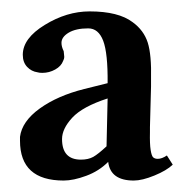

<svg xmlns="http://www.w3.org/2000/svg" viewBox="-20 -665 337 337"><path d="M167 -408.2 168.9 -492.2Q125 -478 106.9 -458.5Q88.9 -439 88.9 -420.9Q88.9 -384.8 122.1 -384.8Q134.8 -384.8 143.6 -389.6Q152.3 -394.5 167 -408.2ZM127.9 -508.8 168.9 -519Q169.4 -571.8 161.1 -593.5Q152.8 -615.2 134.8 -615.2Q113.3 -615.2 100.6 -607.7Q87.9 -600.1 87.9 -589.8Q87.9 -583 91.8 -575.2Q91.8 -573.7 92.3 -570.3Q92.8 -566.9 92.8 -564.9Q92.8 -562 90.8 -558.1Q87.4 -548.8 76.9 -543Q66.4 -537.1 54.2 -537.1Q48.8 -537.1 45.9 -538.1Q35.2 -539.6 27.6 -547.6Q20 -555.7 20 -568.8Q20 -597.7 58.6 -621.3Q97.2 -645 137.2 -645Q188 -645 212.9 -626Q232.4 -611.8 239.3 -590.3Q246.1 -568.8 245.1 -525.9V-513.2L243.2 -441.9V-433.1Q242.7 -412.6 244.4 -401.9Q246.1 -391.1 249 -388.7Q252 -386.2 256.8 -386.2Q264.2 -386.2 272.9 -392.1Q274.4 -389.6 278.1 -384Q281.7 -378.4 283.2 -376Q272.5 -365.7 251 -356.9Q229.5 -348.1 214.8 -348.1Q173.8 -348.1 169.9 -380.9Q153.8 -364.7 131.3 -356.4Q108.9 -348.1 91.8 -348.1Q15.1 -348.1 15.1 -418V-424.8Q18.6 -452.1 49.8 -474.6Q81.1 -497.1 127.9 -508.8Z"/></svg>

Font: Common Serif
Style: Bold
Weight: 700
Designer: Philipp H. Poll, Khaled Hosny
Foundry: Stefan Peev, Context Ltd.
Version: Version 1.026